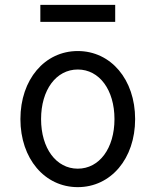

<svg xmlns="http://www.w3.org/2000/svg" viewBox="-20 -760 640 790"><path d="M300 10C436 10 536 -107 536 -270C536 -433 436 -550 300 -550C164 -550 64 -433 64 -270C64 -107 164 10 300 10ZM300 -66C211 -66 149 -150 149 -270C149 -390 211 -474 300 -474C389 -474 451 -390 451 -270C451 -150 389 -66 300 -66ZM146 -670H454V-740H146Z"/></svg>

Font: CommitMonoNiceRocks
Style: Regular
Weight: 400
Monospace: yes
Designer: Eigil Nikolajsen
Foundry: Eigil Nikolajsen
Version: Version 1.143